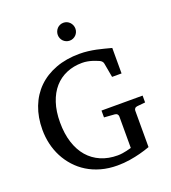

<svg xmlns="http://www.w3.org/2000/svg" viewBox="-160 -1011 1016 1144"><g transform="rotate(-20 347.5 -439.0)"><path d="M619.1 -275.9Q608.4 -274.9 603.3 -268.8Q598.1 -262.7 598.1 -254.9V-23.9Q567.9 -12.7 533.7 -3.9Q504.4 3.9 466.6 10Q428.7 16.1 388.2 16.1Q332.5 16.1 284.9 2.9Q237.3 -10.3 198.5 -34.2Q159.7 -58.1 129.9 -91.1Q100.1 -124 79.8 -163.1Q59.6 -202.1 49.3 -246.3Q39.1 -290.5 39.1 -336.9Q39.1 -415.5 64 -480.2Q88.9 -544.9 135.7 -590.8Q182.6 -636.7 249.8 -661.9Q316.9 -687 400.9 -687Q429.2 -687 454.8 -683.8Q480.5 -680.7 504.4 -675.8Q528.3 -670.9 551.3 -664.8Q574.2 -658.7 597.2 -652.8V-491.2H537.1L521 -581.1Q519.5 -589.8 513.7 -595.9Q507.8 -602.1 501 -605Q493.7 -607.9 483.2 -612.3Q472.7 -616.7 459.5 -620.8Q446.3 -625 430.4 -627.9Q414.6 -630.9 397 -630.9Q342.8 -630.9 297.9 -611.8Q252.9 -592.8 220.7 -556.2Q188.5 -519.5 170.7 -465.6Q152.8 -411.6 152.8 -341.8Q152.8 -270 170.9 -213.9Q189 -157.7 222.4 -119.1Q255.9 -80.6 303.2 -60.3Q350.6 -40 409.2 -40Q425.8 -40 440.9 -42.5Q456.1 -44.9 467.8 -47.6Q479.5 -50.3 487.3 -52.7Q495.1 -55.2 497.1 -55.2V-254.9Q497.1 -262.7 491.9 -268.8Q486.8 -274.9 476.1 -275.9L409.2 -280.8V-324.2H669.9V-280.8ZM430.2 -836.4Q430.2 -824.7 425.8 -814.5Q421.4 -804.2 413.8 -796.6Q406.2 -789.1 396.2 -784.7Q386.2 -780.3 374.5 -780.3Q362.8 -780.3 352.5 -784.7Q342.3 -789.1 334.7 -796.6Q327.1 -804.2 322.8 -814.5Q318.4 -824.7 318.4 -836.4Q318.4 -848.1 322.8 -858.6Q327.1 -869.1 334.7 -877Q342.3 -884.8 352.5 -889.2Q362.8 -893.6 374.5 -893.6Q386.2 -893.6 396.2 -889.2Q406.2 -884.8 413.8 -877Q421.4 -869.1 425.8 -858.6Q430.2 -848.1 430.2 -836.4Z"/></g></svg>

Font: Charis SIL Eur
Style: Regular
Weight: 400
Foundry: SIL International
Version: Version 5.000